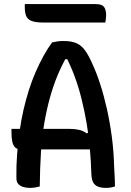

<svg xmlns="http://www.w3.org/2000/svg" viewBox="-20 -910 640 937"><path d="M36 -281H321Q346 -281 367 -276Q388 -271 403 -259L433 -272V-181H82Q64 -181 54 -190.5Q44 -200 40 -218.5Q36 -237 36 -263ZM174 0Q163 3 151 5Q139 7 125 7Q107 7 92 2Q77 -3 68.5 -13Q60 -23 60 -41Q59 -101 63.5 -158Q68 -215 75.5 -269Q83 -323 94.5 -373Q106 -423 120.5 -469Q135 -515 153 -556.5Q171 -598 191 -634.5Q211 -671 234 -703Q247 -706 261 -708Q275 -710 289 -710Q329 -710 353.5 -699Q378 -688 395.5 -663.5Q413 -639 431 -598Q451 -555 469 -499.5Q487 -444 501.5 -379.5Q516 -315 525.5 -244Q535 -173 537 -97Q538 -73 539.5 -49Q541 -25 541 0Q532 3 520.5 5Q509 7 497 7Q475 7 459 1Q443 -5 435 -19.5Q427 -34 426 -59Q424 -123 418.5 -186Q413 -249 402.5 -310Q392 -371 377.5 -429Q363 -487 343 -540.5Q323 -594 297 -643L328 -621H279L311 -643Q283 -595 261.5 -543.5Q240 -492 224 -434.5Q208 -377 196.5 -311Q185 -245 180 -168Q175 -91 174 0ZM101 -890H447Q477 -890 487.5 -876.5Q498 -863 498 -834Q498 -826 496.5 -816.5Q495 -807 494 -800H193Q155 -800 135 -807.5Q115 -815 108 -831.5Q101 -848 101 -875Q101 -878 101 -882.5Q101 -887 101 -890Z"/></svg>

Font: Recursive Monospace Casual Medium
Style: Regular
Weight: 500
Version: Version 1.047